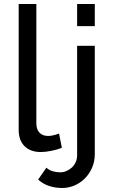

<svg xmlns="http://www.w3.org/2000/svg" viewBox="-20 -750 563 956"><path d="M73 -730H161V-135Q161 -106 176.5 -89.5Q192 -73 220 -73Q231 -73 246 -76.5Q261 -80 274 -85L288 -14Q266 -5 236 1Q206 7 183 7Q132 7 102.5 -22Q73 -51 73 -103ZM290 186Q255 186 224.5 176Q194 166 170 144L211 85Q225 98 243.5 103Q262 108 280 108Q296 108 311 101.5Q326 95 338 84Q350 73 357 57Q364 41 364 23V-522H452V17Q452 54 438.5 85Q425 116 402.5 138.5Q380 161 351 173.5Q322 186 290 186ZM364 -620V-730H452V-620Z"/></svg>

Font: IngvarSans
Style: Regular
Weight: 500
Version: Version 3.000